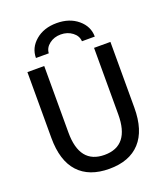

<svg xmlns="http://www.w3.org/2000/svg" viewBox="-170 -1070 1033 1195"><g transform="rotate(-20 346.5 -472.5)"><path d="M72.3 -294.9V-730.5H183.6V-290Q183.6 -82 348.6 -82Q513.7 -82 513.7 -290V-730.5H622.1V-294.9Q622.1 -144.5 551.3 -67.4Q480.5 9.8 347.2 9.8Q213.9 9.8 143.1 -66.9Q72.3 -143.6 72.3 -294.9ZM152.3 -794.9Q152.3 -862.3 207 -908.7Q261.7 -955.1 346.7 -955.1Q431.6 -955.1 486.8 -908.7Q542 -862.3 542 -794.9H457Q455.1 -831.1 422.9 -855.5Q390.6 -879.9 346.7 -879.9Q302.7 -879.9 271 -855.5Q239.3 -831.1 237.3 -794.9Z"/></g></svg>

Font: GenEi M Gothic v2 Medium
Style: Regular
Weight: 500
Version: Version 2.0